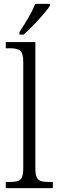

<svg xmlns="http://www.w3.org/2000/svg" viewBox="-20 -979 305 999"><path d="M10 0V-32H26Q54 -32 70.5 -36.5Q87 -41 94 -56.5Q101 -72 101 -105V-656Q101 -705 84 -716.5Q67 -728 30 -728H10V-760H164V-105Q164 -72 171 -56.5Q178 -41 194.5 -36.5Q211 -32 240 -32H255V0ZM81 -812Q103 -845 126.5 -885Q150 -925 164 -959H240V-949Q229 -932 205 -904Q181 -876 153.5 -847.5Q126 -819 103 -799H81Z"/></svg>

Font: Noto Serif Lao SemiCondensed Light
Style: Regular
Weight: 300
Width: 4
Designer: Monotype Design Team
Foundry: Monotype Imaging Inc.
Version: Version 2.003; ttfautohint (v1.8.4.7-5d5b)